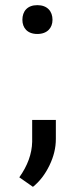

<svg xmlns="http://www.w3.org/2000/svg" viewBox="-20 -563 290 746"><path d="M67 -486C67 -455 86 -431 125 -431C164 -431 184 -455 184 -486C184 -519 164 -543 125 -543C86 -543 67 -519 67 -486ZM108 163C134 142 155 115 172 80C189 45 197 11 197 -23V-97H105V-12C104 35 87 81 55 126Z"/></svg>

Font: Noto Sans KR Regular
Style: Regular
Weight: 400
Designer: Ryoko NISHIZUKA  (kana & ideographs); Paul D. Hunt (Latin, Greek & Cyrillic); Wenlong ZHANG  (bopomofo); Sandoll Communi
Foundry: Adobe Systems Incorporated
Version: Version 1.004;PS 1.004;hotconv 1.0.82;makeotf.lib2.5.63406